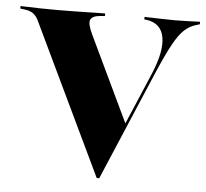

<svg xmlns="http://www.w3.org/2000/svg" viewBox="-50 -619 728 678"><g transform="rotate(5 314.0 -280.5)"><path d="M316.9 10.5 65.3 -516.1Q58.9 -531.5 51.6 -540.3Q44.4 -549.2 34.3 -554Q24.2 -558.9 9.7 -560.5L-4 -562.1V-571Q8.1 -571 26.2 -570.2Q44.4 -569.4 66.9 -569Q89.5 -568.5 115.3 -568.5H129.8H138.7Q164.5 -568.5 187.5 -569Q210.5 -569.4 230.6 -569.8Q250.8 -570.2 267.3 -570.6Q283.9 -571 296 -571V-562.1L278.2 -560.5Q251.6 -558.1 245.2 -544.4Q238.7 -530.6 257.3 -491.9L404.8 -182.3L391.9 -169.4L479.8 -375.8Q513.7 -457.3 504.4 -505.6Q495.2 -554 443.5 -561.3L435.5 -562.1V-571Q472.6 -570.2 495.2 -569.4Q517.7 -568.5 544.4 -568.5Q568.5 -568.5 588.3 -569.4Q608.1 -570.2 632.3 -571V-562.1L621.8 -558.9Q597.6 -552.4 578.6 -535.1Q559.7 -517.7 539.5 -481Q519.4 -444.4 490.3 -376.6L325.8 10.5Z"/></g></svg>

Font: Playfair 144pt SemiCondensed Black
Style: Regular
Weight: 900
Width: 4
Designer: Claus Eggers Sørensen
Foundry: Claus Eggers Sørensen
Version: Version 2.203